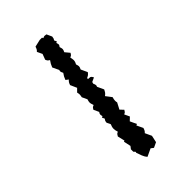

<svg xmlns="http://www.w3.org/2000/svg" viewBox="-287 -884 1194 1194"><g transform="rotate(-45 310.0 -287.0)"><path d="M268 -533C257 -518 253 -510 246 -492L263 -479C253 -470 249 -464 244 -449L263 -406L242 -385C244 -376 245 -371 245 -366C245 -360 244 -354 242 -344L258 -310C255 -301 253 -294 253 -287C253 -278 256 -270 260 -258C245 -251 247 -252 238 -238L254 -203C248 -194 247 -191 247 -186C247 -182 248 -178 250 -170L241 -166L249 -149C242 -139 241 -140 239 -123L251 -98C246 -87 243 -76 243 -66C243 -56 245 -46 249 -34C234 -27 237 -27 228 -13L239 34L232 37L242 84L229 101V122C242 137 240 130 237 139C248 166 249 184 269 207L320 183L337 196L371 180L381 134L361 91C371 82 373 77 378 62L358 20L367 16L347 -27L369 -48L353 -82C368 -89 365 -88 374 -102L353 -124L375 -166C373 -173 373 -178 373 -183C373 -191 375 -198 378 -209L349 -247C365 -259 366 -263 375 -280L355 -323C357 -328 358 -331 358 -334C358 -339 356 -344 352 -353L355 -365L383 -378C374 -393 372 -396 360 -396H352L348 -404C364 -412 368 -413 379 -428L359 -471C364 -481 366 -487 366 -493C366 -498 364 -504 361 -514C368 -526 370 -534 370 -544C370 -551 368 -559 366 -569C381 -576 379 -575 388 -589L363 -619C368 -629 370 -635 370 -641C370 -646 368 -652 365 -662C371 -670 373 -673 373 -678C373 -682 371 -686 369 -695L378 -699L370 -716C377 -726 376 -723 379 -741L363 -776C347 -778 348 -780 333 -773L329 -781H309L261 -770C256 -755 254 -750 244 -741L260 -707L246 -670C253 -655 252 -656 266 -647C255 -632 250 -623 243 -605L263 -563C261 -559 261 -555 261 -552C261 -546 264 -542 268 -533Z"/></g></svg>

Font: GNUTypewriter
Style: Standard
Weight: 400
Version: Version 001.000